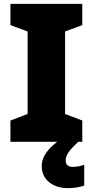

<svg xmlns="http://www.w3.org/2000/svg" viewBox="-20 -734 480 994"><path d="M320 97C320 67 340 43 385 0H406V-110L317 -144V-571L406 -604V-714H34V-604L123 -571V-144L34 -110V0H276C214 48 196 88 196 127C196 197 255 240 331 240C367 240 394 234 416 227V119C402 125 375 130 358 130C335 130 320 121 320 97Z"/></svg>

Font: Noto Sans Sinhala Black
Style: Regular
Weight: 900
Designer: Jelle Bosma - Monotype Design Team
Foundry: Monotype Imaging Inc.
Version: Version 2.006